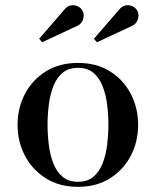

<svg xmlns="http://www.w3.org/2000/svg" viewBox="-20 -713 602 743"><path d="M282 10Q210 10 157.5 -23Q105 -56 76.5 -110.5Q48 -165 48 -230Q48 -295 76.5 -349.5Q105 -404 157.5 -436.8Q210 -469.5 282 -469.5Q353.5 -469.5 405.8 -436.8Q458 -404 486.2 -349.5Q514.5 -295 514.5 -230Q514.5 -165 486.2 -110.5Q458 -56 405.8 -23Q353.5 10 282 10ZM282 -9.5Q318.5 -9.5 341.8 -29.2Q365 -49 377.5 -81.8Q390 -114.5 394.8 -153.5Q399.5 -192.5 399.5 -230Q399.5 -268 394.8 -306.8Q390 -345.5 377.5 -378.2Q365 -411 341.8 -430.8Q318.5 -450.5 282 -450.5Q245 -450.5 221.8 -430.8Q198.5 -411 186 -378.2Q173.5 -345.5 168.8 -306.8Q164 -268 164 -230Q164 -192.5 168.8 -153.5Q173.5 -114.5 186 -81.8Q198.5 -49 221.8 -29.2Q245 -9.5 282 -9.5ZM143 -549.5 131.5 -563 228.5 -675Q240 -689.5 253.8 -692Q267.5 -694.5 280 -689Q292.5 -683.5 298 -673.5Q304.5 -663.5 303.8 -650.5Q303 -637.5 296 -627Q289 -616.5 276 -611.5ZM355 -549.5 343.5 -563 440.5 -675Q452 -689.5 465.8 -692Q479.5 -694.5 492 -689Q504.5 -683.5 510 -673.5Q516.5 -663.5 515.8 -650.5Q515 -637.5 508 -627Q501 -616.5 488 -611.5Z"/></svg>

Font: Bodoni Moda Medium
Style: Regular
Weight: 500
Designer: Owen Earl
Foundry: indestructible type
Version: Version 2.005